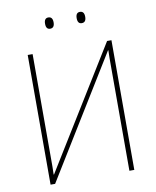

<svg xmlns="http://www.w3.org/2000/svg" viewBox="-96 -968 847 1041"><g transform="rotate(-10 327.5 -447.5)"><path d="M97 -714V0H122L530 -663H532Q531 -637 531 -618Q531 -599 531 -568V0H558V-714H534L125 -51H123Q124 -78 124 -94Q124 -110 124 -135V-714ZM393 -864Q393 -833 416 -833Q440 -833 440 -864Q440 -895 416 -895Q393 -895 393 -864ZM219 -864Q219 -833 242 -833Q266 -833 266 -864Q266 -895 242 -895Q219 -895 219 -864Z"/></g></svg>

Font: Noto Sans Display Thin
Style: Regular
Weight: 250
Designer: Monotype Design Team
Foundry: Monotype Imaging Inc.
Version: Version 1.900